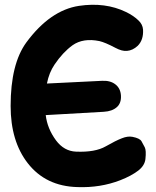

<svg xmlns="http://www.w3.org/2000/svg" viewBox="-20 -762 643 793"><path d="M390.6 -592.3Q414.1 -586.9 456.5 -564.5Q483.9 -549.8 504.4 -551.8Q528.3 -553.7 548.8 -572.8Q573.2 -597.2 570.8 -639.6Q569.3 -661.6 551.3 -678.2Q530.8 -697.8 500.5 -712.4Q415 -753.9 306.2 -737.8Q187 -719.7 88.9 -586.9Q23.9 -498 23.9 -324.2Q23.9 -178.7 94.7 -87.9Q168.9 7.3 299.8 10.7Q394.5 14.2 476.6 -17.6Q522 -35.2 551.3 -57.6Q577.6 -78.1 580.6 -105Q584.5 -141.1 577.9 -153.6Q571.3 -166 564.5 -178.5Q557.6 -190.9 527.3 -196.8Q507.8 -200.7 483.4 -190.9Q458 -181.2 417 -157.7Q373 -132.3 293.9 -135.7Q244.6 -137.7 211.4 -182.1Q175.3 -231 168.9 -286.6L408.7 -300.3Q443.4 -302.2 462.9 -319.8Q481.4 -336.4 479.5 -367.7Q477.5 -397.5 456.5 -413.6Q435.1 -430.2 400.9 -428.2L173.8 -417Q182.6 -461.9 205.1 -495.1Q239.3 -545.9 279.8 -575.2Q323.7 -606 390.6 -592.3Z"/></svg>

Font: Comic Relief
Style: Bold
Weight: 700
Designer: Jeff Davis
Foundry: Loudifier
Version: Version 1.200; ttfautohint (v1.8.4.7-5d5b)